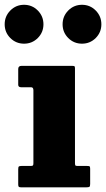

<svg xmlns="http://www.w3.org/2000/svg" viewBox="-57 -802 454 822"><path d="M76 -428.5H33.5Q21 -428.5 21 -439V-506.5Q21 -520 35 -520H252Q259 -520 261.5 -518.5Q264 -517 264 -510V-104Q264 -97 265.5 -94.2Q267 -91.5 274.5 -91.5H315.5Q323.5 -91.5 326.2 -90Q329 -88.5 329 -80V-14.5Q329 -4.5 325.8 -2.2Q322.5 0 312.5 0H34Q26 0 23.5 -2.2Q21 -4.5 21 -12.5V-77Q21 -86.5 23.5 -89Q26 -91.5 35 -91.5H73.5Q81.5 -91.5 83.8 -93.5Q86 -95.5 86 -103.5V-415.5Q86 -428.5 76 -428.5ZM294 -615Q259.5 -615 235.2 -639.2Q211 -663.5 211 -698Q211 -732.5 235.2 -757Q259.5 -781.5 294 -781.5Q328.5 -781.5 352.8 -757Q377 -732.5 377 -698Q377 -663.5 352.8 -639.2Q328.5 -615 294 -615ZM46 -615Q11.5 -615 -12.8 -639.2Q-37 -663.5 -37 -698Q-37 -732.5 -12.8 -757Q11.5 -781.5 46 -781.5Q80.5 -781.5 104.8 -757Q129 -732.5 129 -698Q129 -663.5 104.8 -639.2Q80.5 -615 46 -615Z"/></svg>

Font: Besley* Narrow Heavy
Style: Regular
Weight: 800
Width: 4
Designer: Owen Earl
Foundry: indestructible type*
Version: Version 3.000; ttfautohint (v1.8.3)